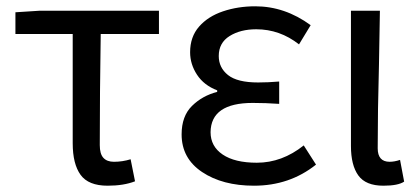

<svg xmlns="http://www.w3.org/2000/svg" viewBox="-20 -577 1335 610"><path d="M322 13Q261 13 236 -21.5Q211 -56 211 -122V-469H29V-538L107 -543H485V-469H300Q297 -281 297 -116Q297 -88 308.5 -75.5Q320 -63 342 -63Q369 -63 395 -71L409 -1Q373 13 322 13Z M787 13Q687 13 622 -30.5Q557 -74 557 -150Q557 -208 590 -240.5Q623 -273 670 -285V-290Q628 -306 606 -339.5Q584 -373 584 -411Q584 -460 612.5 -492.5Q641 -525 688.5 -541Q736 -557 791 -557Q885 -557 967 -497L930 -436Q869 -484 794 -484Q744 -484 709.5 -462.5Q675 -441 675 -399Q675 -362 704.5 -338.5Q734 -315 800 -315Q832 -315 867 -318V-247Q824 -250 783 -250Q650 -250 649 -157Q649 -112 687.5 -86Q726 -60 796 -60Q876 -60 945 -115L984 -54Q900 13 787 13Z M1198 13Q1142 13 1118.5 -19.5Q1095 -52 1095 -113V-543H1187L1184 -371Q1180 -227 1180 -106Q1180 -63 1218 -63Q1233 -63 1251 -69L1264 0Q1245 13 1198 13Z"/></svg>

Font: Source Han Sans & Saira Hybrid
Style: Regular
Weight: 400
Designer: Ryoko NISHIZUKA 西塚涼子 (kana & ideographs); Paul D. Hunt (Latin, Greek & Cyrillic); Wenlong ZHANG 张文龙 (bopomofo); Sandoll 
Foundry: Adobe Systems Incorporated
Version: Version 1.00;August 2, 2021;FontCreator 13.0.0.2675 64-bit